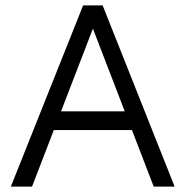

<svg xmlns="http://www.w3.org/2000/svg" viewBox="-20 -687 683 707"><path d="M20 0 286 -667H358L623 0H546L315 -600L330 -602L98 0ZM137 -208 168 -277H495L500 -208Z"/></svg>

Font: Maven Pro VF Beta
Style: Regular
Weight: 400
Designer: Joe Prince
Foundry: Joe Prince
Version: Version 2.002